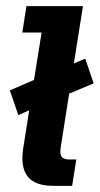

<svg xmlns="http://www.w3.org/2000/svg" viewBox="-20 -603 324 623"><path d="M39.4 -229.5 12 -309.8 90.3 -343.5 115 -497.5H52.4L65.7 -583H249.2L219.7 -397.1L256.6 -412.8L283.9 -332.5L204.4 -299.1L177.2 -126.5Q173.5 -104.5 179.8 -95Q186 -85.5 205.7 -85.5H227.6L214.1 0H152.6Q93.5 0 69.7 -30.4Q45.8 -60.8 55.3 -122.2L74.8 -245.2Z"/></svg>

Font: Rokkitt SemiBold
Style: Italic
Weight: 600
Italic angle: -9°
Designer: Vernon Adams
Foundry: Vernon Adams
Version: Version 3.103